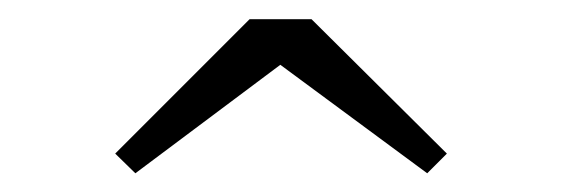

<svg xmlns="http://www.w3.org/2000/svg" viewBox="-20 -790 584 200"><path d="M272 -722.5 425 -609.5 445.5 -630 304.5 -770H240L100 -630L121 -609.5Z"/></svg>

Font: Bodoni* 06pt Medium
Style: Regular
Weight: 500
Version: Version 2.3